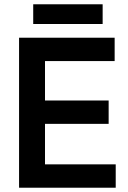

<svg xmlns="http://www.w3.org/2000/svg" viewBox="-20 -876 596 896"><path d="M69 0V-700H515V-591H190V-407H487V-298H190V-109H520V0ZM135 -764V-856H459V-764Z"/></svg>

Font: Space Grotesk SemiBold
Style: Regular
Weight: 600
Designer: Florian Karsten
Foundry: Florian Karsten
Version: Version 2.000